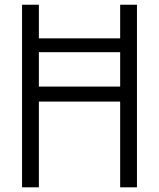

<svg xmlns="http://www.w3.org/2000/svg" viewBox="-20 -800 679 820"><path d="M493.2 -779.8H564.9V0H493.2V-366.2H146V0H74.2V-779.8H146V-636.2H493.2ZM146 -430.2H493.2V-577.1H146Z"/></svg>

Font: Cooper Hewitt
Style: Book
Weight: 705
Designer: Village Type and Design LLC
Foundry: Cooper Hewitt Smithsonian Design Museum
Version: 1.000